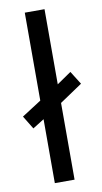

<svg xmlns="http://www.w3.org/2000/svg" viewBox="-96 -801 450 843"><g transform="rotate(-10 129.0 -380.0)"><path d="M78 0V-285L27 -253L-9 -312L78 -368V-760H166V-425L230 -469L267 -410L166 -342V0Z"/></g></svg>

Font: Noto Sans Cherokee
Style: Regular
Weight: 400
Designer: Monotype Design Team
Foundry: Monotype Imaging Inc.
Version: Version 2.001